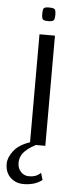

<svg xmlns="http://www.w3.org/2000/svg" viewBox="-91 -616 320 816"><g transform="rotate(5 68.5 -208.5)"><path d="M54 -470H120V0H54ZM85 -529Q65 -529 61.5 -536Q58 -543 58 -558Q58 -574 61.5 -580.5Q65 -587 85 -587Q106 -587 110 -580.5Q114 -574 114 -558Q114 -543 110 -536Q106 -529 85 -529ZM42 170Q8 170 -14.5 148.5Q-37 127 -37 90Q-37 64 -15 35Q7 6 56 -10L93 -6Q58 9 35.5 30.5Q13 52 13 82Q13 105 27 120Q41 135 62 135Q77 135 88.5 131Q100 127 112 116L121 146Q101 160 82 165Q63 170 42 170Z"/></g></svg>

Font: Smooch Sans Medium
Style: Regular
Weight: 500
Designer: Robert E. Leuschke
Foundry: Robert E. Leuschke
Version: Version 1.010; ttfautohint (v1.8.3)